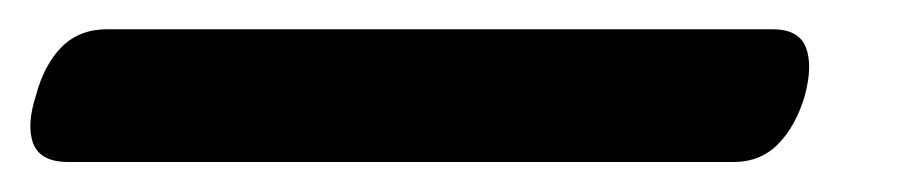

<svg xmlns="http://www.w3.org/2000/svg" viewBox="-71 76 602 128"><path d="M-47 139.5Q-41.5 119 -29.8 107.2Q-18 95.5 0.5 95.5H444Q461.5 95.5 466.2 107.5Q471 119.5 465.5 140Q459.5 160 447.8 172Q436 184 418 184H-25.5Q-44 184 -48.8 171.8Q-53.5 159.5 -47 139.5Z"/></svg>

Font: Fraunces Wonky
Style: Italic
Weight: 900
Italic angle: -16°
Version: Version 1.000;[b76b70a41]